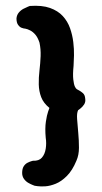

<svg xmlns="http://www.w3.org/2000/svg" viewBox="-20 -661 359 676"><path d="M102 -7Q102 -7 95.5 -9.5Q89 -12 80 -17Q71 -22 64.5 -31Q58 -40 58 -52Q58 -67 63.5 -75.5Q69 -84 77 -88Q85 -92 90.5 -93.5Q96 -95 96 -95Q117 -94 127.5 -106Q138 -118 141 -137.5Q144 -157 141 -176Q138 -209 141.5 -232.5Q145 -256 149.5 -268.5Q154 -281 154 -281Q133 -298 125 -319Q117 -340 116.5 -364Q116 -388 119 -413Q122 -438 123 -463Q124 -488 119 -511Q113 -529 104.5 -539Q96 -549 86 -554Q76 -559 69.5 -560Q63 -561 63 -561Q63 -561 56.5 -563Q50 -565 44 -573Q38 -581 38 -596Q39 -608 46 -616.5Q53 -625 62.5 -630Q72 -635 78.5 -637.5Q85 -640 85 -640Q128 -643 156 -633Q184 -623 201 -604.5Q218 -586 226.5 -562Q235 -538 238 -513Q241 -488 240.5 -466Q240 -444 239 -429Q236 -399 238 -381.5Q240 -364 243.5 -356.5Q247 -349 250.5 -347Q254 -345 254 -345Q254 -345 259.5 -342Q265 -339 272 -333Q279 -327 280 -314Q282 -302 276 -293Q270 -284 262.5 -278.5Q255 -273 255 -273Q250 -263 251.5 -241.5Q253 -220 255.5 -193.5Q258 -167 258 -141Q258 -115 249 -95Q235 -61 215.5 -41.5Q196 -22 176 -14Q156 -6 139.5 -5Q123 -4 112.5 -5.5Q102 -7 102 -7Z"/></svg>

Font: Sour Gummy Black SemiBold
Style: Regular
Weight: 600
Version: Version 1.000